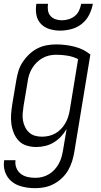

<svg xmlns="http://www.w3.org/2000/svg" viewBox="-34 -760 529 1003"><path d="M151 223Q129 223 107.5 220Q86 217 66 210Q46 203 29.5 190Q13 177 2.5 159.5Q-8 142 -12 120.5Q-16 99 -12 77H47Q44 98 51.5 117Q59 136 74.5 148Q90 160 110 164.5Q130 169 151 169Q169 169 187 164.5Q205 160 221 150.5Q237 141 250.5 126.5Q264 112 273 95.5Q282 79 287 61.5Q292 44 295 26L314 -86Q301 -64 284 -46Q267 -28 246 -15.5Q225 -3 201.5 2.5Q178 8 155 8Q129 8 105 0.5Q81 -7 64.5 -24Q48 -41 38.5 -64Q29 -87 25.5 -112Q22 -137 24 -163Q26 -189 30 -215L51 -340Q55 -365 62.5 -389.5Q70 -414 84.5 -436Q99 -458 118.5 -476.5Q138 -495 161.5 -507Q185 -519 210 -523.5Q235 -528 259 -528Q309 -528 356 -516Q403 -504 438 -475L354 35Q350 59 342.5 83Q335 107 322 129.5Q309 152 289.5 170.5Q270 189 247 201Q224 213 200 218Q176 223 151 223ZM185 -46Q203 -46 221 -50Q239 -54 255 -63Q271 -72 284 -85.5Q297 -99 306.5 -115Q316 -131 321.5 -148Q327 -165 330 -182L374 -451Q349 -464 319.5 -469Q290 -474 259 -474Q241 -474 223 -470Q205 -466 188 -456.5Q171 -447 157 -433Q143 -419 133 -402Q123 -385 117.5 -367Q112 -349 110 -331L89 -206Q86 -187 84.5 -168Q83 -149 86 -131Q89 -113 97 -96.5Q105 -80 118 -68Q131 -56 148.5 -51Q166 -46 185 -46ZM280 -600Q252 -600 225 -608Q198 -616 179.5 -635.5Q161 -655 156 -683Q151 -711 156 -740H217Q214 -723 216.5 -706Q219 -689 229.5 -677Q240 -665 256 -659.5Q272 -654 289 -654Q307 -654 325 -659.5Q343 -665 357.5 -677Q372 -689 379.5 -706Q387 -723 390 -740H451Q446 -711 432 -683Q418 -655 393.5 -635.5Q369 -616 339 -608Q309 -600 280 -600Z"/></svg>

Font: Iosevka QP Light
Style: Italic
Weight: 300
Italic angle: -9°
Designer: Belleve Invis
Foundry: Belleve Invis
Version: Version 20.0.0; ttfautohint (v1.8.4)